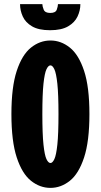

<svg xmlns="http://www.w3.org/2000/svg" viewBox="-20 -903 490 934"><path d="M225.5 11Q174 11 130.8 -23.5Q87.5 -58 61.5 -136.8Q35.5 -215.5 35.5 -348Q35.5 -480 61.5 -558.5Q87.5 -637 130.8 -671.5Q174 -706 225.5 -706Q276.5 -706 319.8 -671.5Q363 -637 389 -558.5Q415 -480 415 -348Q415 -215.5 389 -136.8Q363 -58 319.8 -23.5Q276.5 11 225.5 11ZM225.5 -110Q235.5 -110 244.5 -129Q253.5 -148 259 -199.5Q264.5 -251 264.5 -348Q264.5 -444.5 259 -495.8Q253.5 -547 244.5 -566Q235.5 -585 225.5 -585Q215 -585 206 -566Q197 -547 191.5 -495.8Q186 -444.5 186 -348Q186 -251 191.5 -199.5Q197 -148 206 -129Q215 -110 225.5 -110ZM223.5 -756Q168 -756 136 -774.8Q104 -793.5 90.8 -822.8Q77.5 -852 77.5 -883H186Q186 -872.5 192.5 -856.2Q199 -840 224.5 -840Q250.5 -840 256.2 -856.2Q262 -872.5 262 -883H371Q371 -852 357.2 -822.8Q343.5 -793.5 311.2 -774.8Q279 -756 223.5 -756Z"/></svg>

Font: Trispace Condensed
Style: Bold
Weight: 700
Width: 3
Designer: Tyler Finck
Foundry: Etcetera Type Company
Version: Version 1.210; ttfautohint (v1.8.3)